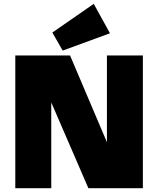

<svg xmlns="http://www.w3.org/2000/svg" viewBox="-20 -997 838 1017"><path d="M61 0V-703.1H351.1L618.2 -74.7L546.4 -71.8V-703.1H736.8V0H448.2L174.8 -631.8L251.5 -635.3V0ZM312 -729 257.3 -824.7 476.6 -976.6 562.5 -820.8Z"/></svg>

Font: Schibsted Grotesk Black
Style: Regular
Weight: 900
Designer: Bakken & Baeck AS, Henrik Kongsvoll
Foundry: Schibsted ASA
Version: Version 1.100;gftools[0.9.25]